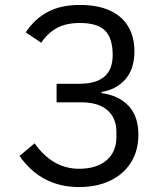

<svg xmlns="http://www.w3.org/2000/svg" viewBox="-20 -745 640 777"><path d="M59 -114 120 -165Q193 -62 300 -62Q370 -62 410.5 -95.8Q451 -129.5 451 -191V-213Q451 -267 414.8 -299Q378.5 -331 307 -331H209V-406H301Q368.5 -406 402.2 -434.8Q436 -463.5 436 -522Q436 -590.5 405.2 -621.2Q374.5 -652 303 -652Q247.5 -652 210 -631.5Q172.5 -611 147 -572L84 -614Q121 -669.5 174 -697.2Q227 -725 303 -725Q375.5 -725 425 -702.2Q474.5 -679.5 499.2 -637.2Q524 -595 524 -537Q524 -466 487.5 -424.2Q451 -382.5 391 -373V-368Q459 -359.5 499.5 -317.5Q540 -275.5 540 -200Q540 -135.5 510.2 -87.8Q480.5 -40 426.2 -14Q372 12 300 12Q147 12 59 -114Z"/></svg>

Font: JuliaMono
Style: Regular
Weight: 400
Monospace: yes
Designer: cormullion
Foundry: corm
Version: Version 0.055; ttfautohint (v1.8.4)